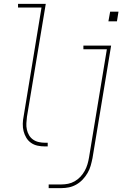

<svg xmlns="http://www.w3.org/2000/svg" viewBox="-20 -755 640 990"><path d="M212 0Q192 0 173.5 -4Q155 -8 140 -18.5Q125 -29 115.5 -45Q106 -61 101.5 -79Q97 -97 97.5 -117Q98 -137 102 -156L194 -716H73V-735H216L119 -153Q117 -136 116 -119.5Q115 -103 118.5 -87Q122 -71 130 -57.5Q138 -44 151 -35Q164 -26 180 -22.5Q196 -19 212 -19H226V0ZM539 -645 548 -695H591L583 -645ZM231 215V196H297Q314 196 331.5 192.5Q349 189 365.5 179.5Q382 170 395 156Q408 142 417 125.5Q426 109 431 92Q436 75 439 57L531 -501H410V-520H553L457 60Q453 80 447.5 99.5Q442 119 431.5 137Q421 155 406.5 170.5Q392 186 373.5 196.5Q355 207 335.5 211Q316 215 296 215Z"/></svg>

Font: Iosevka SS04 Th Ex Obl
Style: Regular
Weight: 100
Width: 7
Italic angle: -9°
Monospace: yes
Designer: Belleve Invis
Foundry: Belleve Invis
Version: Version 19.0.0; ttfautohint (v1.8.4)